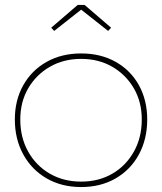

<svg xmlns="http://www.w3.org/2000/svg" viewBox="-20 -746 655 776"><path d="M40 -263Q40 -341 74 -401.5Q108 -462 168.5 -496Q229 -530 308 -530Q387 -530 447.5 -496Q508 -462 541.5 -401.5Q575 -341 575 -263Q575 -184 541.5 -122Q508 -60 447.5 -25Q387 10 308 10Q229 10 168.5 -25Q108 -60 74 -122Q40 -184 40 -263ZM553 -263Q553 -334 521 -389Q489 -444 434 -476Q379 -508 308 -508Q237 -508 181.5 -476Q126 -444 94 -389Q62 -334 62 -263Q62 -190 94 -133Q126 -76 181.5 -44Q237 -12 308 -12Q379 -12 434 -44Q489 -76 521 -133Q553 -190 553 -263ZM294 -726H322L429 -634L417 -621L308 -707L199 -621L187 -634Z"/></svg>

Font: Mach Thin
Style: Regular
Weight: 250
Version: Version 1.002